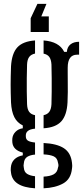

<svg xmlns="http://www.w3.org/2000/svg" viewBox="-20 -820 438 1011"><path d="M164.5 171.5Q105.5 168 74 147.5Q42.5 127 38 89.5Q37 83 36.5 76.5Q36 70 37 63Q39 36 55.5 19.5Q72 3 100 -2V-16.5Q49 -29.5 45 -70Q44.5 -77.5 44.5 -80.8Q44.5 -84 45 -91Q47 -111 62 -126.2Q77 -141.5 100 -144.5V-159.5Q70 -174 55.2 -203.5Q40.5 -233 38 -280.5Q37 -308.5 36.5 -330.8Q36 -353 36 -374Q36 -395 36.5 -418Q37 -441 38 -470.5Q42 -538.5 71.2 -570.5Q100.5 -602.5 164.5 -607V-538Q143.5 -533.5 133.5 -519.8Q123.5 -506 122.5 -480Q121.5 -444.5 121 -408.5Q120.5 -372.5 121 -337.8Q121.5 -303 122.5 -271.5Q123.5 -245 133.5 -231.2Q143.5 -217.5 164.5 -213.5V-142.5Q139 -140 127.5 -131Q116 -122 116 -107.5V-102Q116 -87 126.5 -79.8Q137 -72.5 164.5 -69.5V-6Q139 -4 123.2 6Q107.5 16 105.5 40Q104 46 104 51.8Q104 57.5 105.5 63.5Q107.5 86.5 123.5 96Q139.5 105.5 164.5 108ZM209.5 -144.5V-213.5Q229.5 -217.5 239.5 -231.2Q249.5 -245 251 -271.5Q252 -303 252.2 -337.8Q252.5 -372.5 252.2 -408.5Q252 -444.5 251 -480Q249.5 -506 239.8 -519.8Q230 -533.5 209.5 -537.5V-607Q291.5 -601 318 -547H332Q334 -572.5 351 -586.2Q368 -600 396.5 -600V-532H385.5Q361.5 -532 349 -515Q336.5 -498 336.5 -463V-437Q336.5 -406.5 336.8 -382.8Q337 -359 337 -335Q337 -311 335.5 -280.5Q332 -213.5 302.8 -181Q273.5 -148.5 209.5 -144.5ZM209.5 171.5V110Q243 108.5 262.5 98Q282 87.5 285.5 62Q288 56 287.8 50Q287.5 44 285.5 37.5Q282 12 262.8 3.2Q243.5 -5.5 209.5 -7V-67Q280 -63.5 316.5 -39.5Q353 -15.5 359 36.5Q360 42.5 360.2 50.5Q360.5 58.5 359 68Q353.5 123.5 312.2 146.2Q271 169 209.5 171.5ZM224.5 -799.5 197.5 -733.5H237V-651.5H141.5V-724L177 -799.5Z"/></svg>

Font: Big Shoulders Stencil Display Thin SemiBold
Style: Regular
Weight: 600
Version: Version 2.001